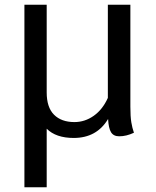

<svg xmlns="http://www.w3.org/2000/svg" viewBox="-20 -570 657 810"><path d="M545 -10Q513 5 483 5Q459 5 448.5 -12Q438 -29 436 -68Q388 12 291 12Q216 12 177 -27V220H83V-550H177V-180Q177 -117 208 -86Q239 -55 294 -55Q338 -55 375.5 -81.5Q413 -108 435 -157V-550H530V-120Q530 -78 534 -54Q538 -30 545 -10Z"/></svg>

Font: Krub Medium
Style: Regular
Weight: 500
Designer: Ekaluck Peanpanawate
Foundry: Cadson Demak Co.,Ltd.
Version: Version 1.000; ttfautohint (v1.6)